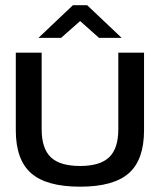

<svg xmlns="http://www.w3.org/2000/svg" viewBox="-20 -700 607 729"><path d="M40 -205.1V-500H138.2V-209Q138.2 -136.2 172.9 -103Q207.5 -69.8 284.2 -69.8Q359.9 -69.8 394.5 -103Q429.2 -136.2 429.2 -209V-500H526.9V-205.1Q526.9 -93.3 469 -42.2Q411.1 8.8 284.2 8.8Q156.7 8.8 98.4 -42.2Q40 -93.3 40 -205.1ZM126 -556.2 256.8 -680.2H311L441.9 -556.2H356L284.2 -620.1L211.9 -556.2Z"/></svg>

Font: LT Wave
Style: Regular
Weight: 400
Designer: Daniel Lyons
Version: Version 2.5 (Glyphs App)